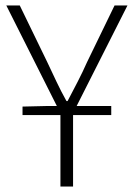

<svg xmlns="http://www.w3.org/2000/svg" viewBox="-20 -679 487 699"><path d="M62 -260V-291L147 -293H187L3 -659H52L152 -453Q169 -417 185.5 -382Q202 -347 222 -311H226Q245 -347 263 -382Q281 -417 297 -453L397 -659H444L259 -293H385V-260H246V0H200V-260Z"/></svg>

Font: CV Source Sans Light
Style: Regular
Weight: 300
Designer: Paul D. Hunt
Foundry: Adobe Systems Incorporated
Version: Version 3.001